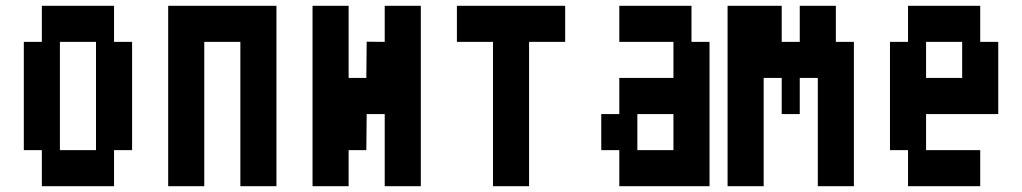

<svg xmlns="http://www.w3.org/2000/svg" viewBox="-20 -770 3540 665"><path d="M62.5 -625H125V-750H375V-625H437.5V-250H375V-125H125V-250H62.5ZM312.5 -625H187.5V-250H312.5Z M562.5 -750H937.5V-125H812.5V-625H687.5V-125H562.5Z M1187.5 -125H1062.5V-750H1187.5V-500H1248.8L1250 -625.6L1312.5 -625V-750H1437.5V-125H1312.5V-375H1250L1248.8 -250H1187.5Z M1687.5 -625H1562.5V-750H1937.5V-625H1812.5V-125H1687.5Z M2125 -750H2375V-625H2437.5V-125H2125V-250H2062.5V-375H2125V-500H2312.5V-625H2125ZM2312.5 -375H2187.5V-250H2312.5Z M2625 -125H2500V-750H2687.5V-625H2750V-750H2875V-625H2937.5V-125H2812.5V-500H2750V-375H2687.5V-500H2625Z M3125 -750H3375V-625H3437.5V-375H3187.5V-250H3375V-125H3125V-250H3062.5V-625H3125ZM3312.5 -625H3187.5V-500H3312.5Z"/></svg>

Font: Amiga Topaz Unicode Rus
Style: Regular
Weight: 400
Designer: dMG of Trueschool and Divine Stylers
Foundry: dMG of Trueschool and Divine Stylers
Version: Version 1.1